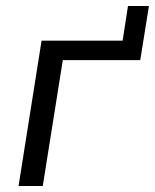

<svg xmlns="http://www.w3.org/2000/svg" viewBox="-20 -622 518 642"><path d="M42 0 119 -486H390L408 -602H478L449 -421H190L123 0Z"/></svg>

Font: Nunito Sans
Style: Italic
Weight: 400
Italic angle: -9°
Designer: Vernon Adams
Foundry: Vernon Adams
Version: Version 3.006; ttfautohint (v1.8.3)